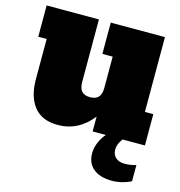

<svg xmlns="http://www.w3.org/2000/svg" viewBox="-113 -656 911 972"><g transform="rotate(15 343.0 -170.0)"><path d="M559 0Q536 30 536 58Q536 85 553 100.5Q570 116 600 116Q632 116 660 107V192Q612 216 560 216Q498 216 463 187.5Q428 159 428 107Q428 79 439.5 51Q451 23 471 0H402V-78Q330 14 222 14Q139 14 97.5 -38Q56 -90 56 -181V-392H12V-556H286V-228Q286 -195 300.5 -179.5Q315 -164 344 -164Q373 -164 387.5 -179.5Q402 -195 402 -228V-392H348V-556H632V-164H676V0Z"/></g></svg>

Font: Alfa Slab One
Style: Regular
Weight: 400
Designer: JM Sole
Foundry: JM Sole
Version: Version 2.000